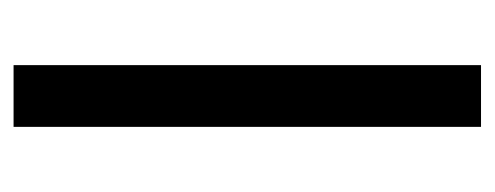

<svg xmlns="http://www.w3.org/2000/svg" viewBox="-243 -486 729 283"><g transform="rotate(90 121.5 -344.5)"><path d="M167 -689V0H76V-689Z"/></g></svg>

Font: Fira Sans Extra Condensed
Style: Regular
Weight: 400
Width: 1
Designer: Carrois Corporate & Edenspiekermann AG
Foundry: Carrois Corporate GbR & Edenspiekermann AG
Version: Version 4.203